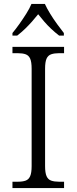

<svg xmlns="http://www.w3.org/2000/svg" viewBox="-20 -951 388 971"><path d="M43 0V-32H70Q94 -32 109.5 -37.5Q125 -43 132.5 -60Q140 -77 140 -111V-603Q140 -638 132.5 -654.5Q125 -671 109.5 -676.5Q94 -682 70 -682H43V-714H304V-682H278Q255 -682 239 -676.5Q223 -671 215.5 -654.5Q208 -638 208 -603V-111Q208 -77 215.5 -60Q223 -43 239 -37.5Q255 -32 278 -32H304V0ZM43 -784Q59 -803 77.5 -829Q96 -855 113 -882Q130 -909 139 -931H207Q217 -909 233.5 -882Q250 -855 269 -829Q288 -803 303 -784V-771H279Q257 -788 238.5 -805.5Q220 -823 204 -841.5Q188 -860 173 -879Q158 -860 141.5 -841.5Q125 -823 107 -805.5Q89 -788 67 -771H43Z"/></svg>

Font: Noto Serif Hebrew Light
Style: Regular
Weight: 300
Version: Version 2.003